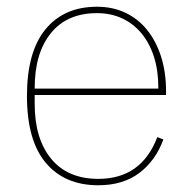

<svg xmlns="http://www.w3.org/2000/svg" viewBox="-20 -538 573 570"><path d="M272 12Q172 12 116 -54.5Q60 -121 60 -253Q60 -384 115 -451Q170 -518 268 -518Q314 -518 351.5 -500.5Q389 -483 416 -450Q443 -417 458 -370.5Q473 -324 473 -266V-256H83V-229Q83 -126 132 -66.5Q181 -7 272 -7Q400 -7 447 -131L465 -124Q442 -61 393.5 -24.5Q345 12 272 12ZM268 -499Q179 -499 131 -439.5Q83 -380 83 -277V-275H450V-279Q450 -329 437 -369.5Q424 -410 400 -439Q376 -468 342.5 -483.5Q309 -499 268 -499Z"/></svg>

Font: IBM Plex Sans Arabic Thin
Style: Regular
Weight: 100
Designer: Mike Abbink, Paul van der Laan, Pieter van Rosmalen, Wael Morcos, Khajak Apelian
Foundry: Bold Monday
Version: Version 1.101